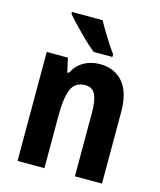

<svg xmlns="http://www.w3.org/2000/svg" viewBox="-114 -848 777 931"><g transform="rotate(15 274.0 -383.0)"><path d="M328 -557Q402 -557 444.5 -507.5Q487 -458 487 -360V0H351V-323Q351 -380 336.5 -410Q322 -440 286 -440Q236 -440 217 -398Q198 -356 198 -261V0H63V-547H169L185 -477H193Q213 -517 248.5 -537Q284 -557 328 -557ZM285 -766Q296 -745 313 -716.5Q330 -688 347.5 -661.5Q365 -635 377 -619V-606H283Q268 -618 246.5 -637.5Q225 -657 203 -679.5Q181 -702 161.5 -722.5Q142 -743 131 -757V-766Z"/></g></svg>

Font: Noto Sans Condensed
Style: Bold
Weight: 700
Width: 3
Designer: Monotype Design Team
Foundry: Monotype Imaging Inc.
Version: Version 2.013; ttfautohint (v1.8.4.7-5d5b)